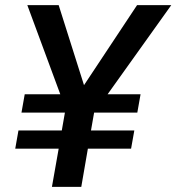

<svg xmlns="http://www.w3.org/2000/svg" viewBox="-20 -731 690 751"><path d="M308.6 -397.9 516.1 -710.9H649.9L400.9 -362.3H529.8L517.1 -290.5H348.1L335.9 -220.7H505.4L492.7 -149.4H323.7L297.9 0H183.1L209.5 -149.4H39.6L52.2 -220.7H221.7L233.9 -290.5H64L76.7 -362.3H215.8L86.9 -710.9H209.5Z"/></svg>

Font: Roboto Mono Medium
Style: Italic
Weight: 500
Designer: Google
Version: Version 2.000985; 2015; ttfautohint (v1.3)